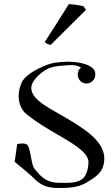

<svg xmlns="http://www.w3.org/2000/svg" viewBox="-20 -939 558 959"><path d="M292 -610.8C297.9 -610.8 312 -613.8 330.1 -613.8C336.9 -613.8 345.2 -613.8 354 -612.8C365.2 -610.8 377 -606 384.8 -602.1C374 -594.2 368.2 -581.1 368.2 -566.9C368.2 -542 387.2 -522 412.1 -522C437 -522 456.1 -542 456.1 -566.9C456.1 -575.2 454.1 -583 450.2 -589.8C438 -608.9 396 -630.9 317.9 -630.9C297.9 -630.9 279.8 -628.9 255.9 -626C223.1 -623 116.2 -580.1 89.8 -529.8C80.1 -509.8 73.2 -484.9 73.2 -460C73.2 -425.8 84 -392.1 112.8 -368.2C164.1 -327.1 211.9 -298.8 288.1 -254.9C321.8 -233.9 421.9 -181.2 421.9 -130.9C421.9 -106.9 415 -56.2 384.8 -41C352.1 -22 314.9 -25.9 275.9 -25.9C204.1 -25.9 178.2 -65.9 151.9 -96.2C137.2 -112.8 134.8 -183.1 119.1 -211.9C108.9 -230 65.9 -219.2 65.9 -219.2L53.2 -130.9C53.2 -130.9 110.8 -84 138.2 -59.1C166 -33.2 189.9 0 271 0C321.8 0 369.1 -1 413.1 -27.8C450.2 -50.8 501 -75.2 501 -147.9C501 -237.8 392.1 -301.8 294.9 -358.9C237.8 -393.1 136.2 -439 136.2 -499C136.2 -543 200.2 -587.9 222.2 -597.2C233.9 -602.1 262.2 -610.8 292 -610.8ZM233.4 -714.8 409.2 -889.6 397 -907.7C390.1 -909.7 376 -912.6 361.3 -915L340.3 -917C333 -918 327.1 -918.9 324.2 -918.9L203.1 -728C217.3 -717.8 226.1 -715.8 233.4 -714.8Z"/></svg>

Font: Pierce
Style: Roman
Weight: 500
Version: Version 0.2.0